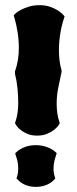

<svg xmlns="http://www.w3.org/2000/svg" viewBox="-20 -711 298 746"><path d="M231 -647 229 -641.1Q219.2 -611.8 214.1 -579.8Q209 -547.9 209 -516.1Q209 -494.6 211.4 -474.9Q213.9 -455.1 219.2 -438V-431.2Q212.9 -400.9 206.5 -370.6Q200.2 -340.3 200.2 -308.1Q200.2 -289.6 202.6 -271.5Q205.1 -253.4 210.9 -236.8L211.9 -231.9L210 -228Q209.5 -227.1 204.3 -220.2Q199.2 -213.4 188.5 -205.3Q177.7 -197.3 161.9 -190.7Q146 -184.1 124 -184.1Q102.1 -184.1 86.4 -190.9Q70.8 -197.8 60.5 -205.8Q50.3 -213.9 45.4 -220.9Q40.5 -228 40 -229L38.1 -233.9L40 -237.8Q45.9 -255.4 48.3 -273.4Q50.8 -291.5 50.8 -311Q50.8 -338.9 47.9 -368.4Q44.9 -397.9 38.1 -424.8V-433.1Q53.2 -476.1 53.2 -523.9Q53.2 -555.7 48.3 -586.4Q43.5 -617.2 35.2 -645L33.2 -650.9L37.1 -655.8Q37.6 -656.2 44.2 -661.9Q50.8 -667.5 63.2 -673.8Q75.7 -680.2 93.3 -685.5Q110.8 -690.9 133.8 -690.9Q155.8 -690.9 173.1 -685.1Q190.4 -679.2 202.1 -672.1Q213.9 -665 220.2 -658.7Q226.6 -652.3 227.1 -651.9ZM200.2 -116.2 198.2 -108.9Q192.9 -93.8 190.4 -80.8Q188 -67.9 188 -56.2Q188 -46.9 189.2 -39.3Q190.4 -31.7 192.9 -23.9L194.8 -18.1L190.9 -13.2Q178.2 0.5 159.7 7.8Q141.1 15.1 119.1 15.1Q97.7 15.1 79.3 7.8Q61 0.5 48.8 -13.2L43.9 -18.1L45.9 -23.9Q48.8 -32.2 49.8 -40.5Q50.8 -48.8 50.8 -57.1Q50.8 -82 41 -107.9L39.1 -115.2L43.9 -120.1Q57.6 -132.8 76.9 -139.9Q96.2 -147 119.1 -147Q141.1 -147 160.9 -140.1Q180.7 -133.3 194.8 -121.1Z"/></svg>

Font: Hanalei Fill
Style: Regular
Weight: 400
Version: Version 1.000